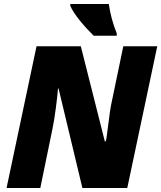

<svg xmlns="http://www.w3.org/2000/svg" viewBox="-20 -947 812 967"><path d="M164 -714H387L508 -235H512Q515 -234 524 -310Q535 -398 539 -416L601 -714H772L621 0H395L275 -501H272Q270 -470 261.5 -404.5Q253 -339 244 -297L183 0H13ZM334 -917V-927H528Q539 -850 568 -779V-767H452Q415 -803 382.5 -843Q350 -883 334 -917Z"/></svg>

Font: Noto Sans Display Black
Style: Italic
Weight: 900
Italic angle: -12°
Designer: Monotype Design team
Foundry: Monotype Imaging Inc.
Version: Version 1.000